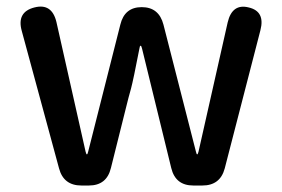

<svg xmlns="http://www.w3.org/2000/svg" viewBox="-20 -572 868 592"><path d="M231 0Q176 0 162 -53L47 -477Q31 -535 86 -549Q140 -563 154 -504L244 -104Q246 -96 248 -96Q250 -96 252 -105L351 -496Q364 -550 417 -550Q470 -550 484 -496L584 -105Q586 -96 588 -96Q590 -96 592 -104L682 -503Q696 -562 747 -549Q798 -537 783 -479L673 -53Q659 0 604 0H576Q521 0 508 -54L418 -422Q416 -431 413.5 -431Q411 -431 410 -423Q391 -325 384 -299Q376 -271 369 -242L322 -54Q309 0 254 0Z"/></svg>

Font: Resource Han Rounded KR Medium
Style: Regular
Weight: 500
Designer: Cyano Hao (round all glyphs); Ryoko NISHIZUKA 西塚涼子 (kana, bopomofo & ideographs); Paul D. Hunt (Latin, Greek & Cyrillic)
Foundry: Cyano Hao
Version: 0.990